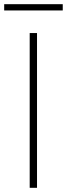

<svg xmlns="http://www.w3.org/2000/svg" viewBox="-52 -898 320 918"><path d="M125 0H90V-740H125ZM248 -848H-32V-878H248Z"/></svg>

Font: Be Vietnam Pro Variable Thin
Style: Regular
Weight: 100
Designer: Lam Bao, Tony Le, Vietanh Nguyen
Foundry: Yellow Type Foundry
Version: Version 1.002